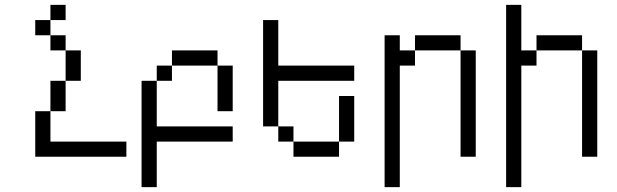

<svg xmlns="http://www.w3.org/2000/svg" viewBox="-20 -645 2540 790"><path d="M500 0V-62.5H187.5Q187.5 -62.5 187.5 -187.5H125V0ZM250 -562.5V-625H187.5V-562.5H125V-500H187.5V-437.5H250Q250 -437.5 250 -312.5H187.5Q187.5 -312.5 187.5 -187.5H250Q250 -187.5 250 -312.5H312.5Q312.5 -312.5 312.5 -437.5H250V-500H187.5V-562.5Z M937.5 -62.5V-125H625V-312.5H562.5V125H625V-62.5ZM875 -375V-187.5H937.5V-375ZM625 -312.5H687.5V-375H625ZM687.5 -375H875V-437.5H687.5Z M1437.5 -312.5V-375H1125V-562.5H1062.5V-125H1125V-62.5H1187.5V0H1375V-62.5H1187.5V-125H1125V-312.5ZM1375 -62.5H1437.5V-250H1375Z M1562.5 -500Q1562.5 -500 1562.5 125H1625Q1625 125 1625 -375H1687.5V-437.5H1625V-500ZM1875 -437.5V0H1937.5V-437.5ZM1687.5 -437.5H1875V-500H1687.5Z M2062.5 -625Q2062.5 -625 2062.5 125H2125Q2125 125 2125 -375H2187.5V-437.5H2125V-625ZM2375 -437.5V0H2437.5V-437.5ZM2187.5 -437.5H2375V-500H2187.5Z"/></svg>

Font: Unifont
Style: Regular
Weight: 500
Version: Version 15.1.04